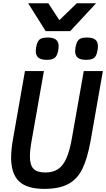

<svg xmlns="http://www.w3.org/2000/svg" viewBox="-20 -1170 663 1200"><path d="M49.5 -184.5Q49.5 -233.5 61 -299.5L136 -726H254.5L178.5 -295.5Q167 -232 167 -192.5Q167 -138 189.5 -115Q212 -92 264 -92Q311.5 -92 343 -113.2Q374.5 -134.5 395 -180.5Q415.5 -226.5 429 -304L503.5 -726H623L546.5 -291Q526.5 -180.5 495.5 -116Q464.5 -51.5 407.8 -20.5Q351 10.5 256.5 10.5Q148 10.5 98.8 -37Q49.5 -84.5 49.5 -184.5ZM203.5 -852Q203.5 -861 206 -876Q210.5 -899.5 218.2 -912.2Q226 -925 240.2 -930.2Q254.5 -935.5 278.5 -935.5Q313 -935.5 329.8 -922.2Q346.5 -909 346.5 -880.5Q346.5 -870.5 344 -855.5Q338 -821.5 322.5 -808.8Q307 -796 272.5 -796Q237.5 -796 220.5 -809.2Q203.5 -822.5 203.5 -852ZM449.5 -851Q449.5 -860 452 -875Q456.5 -899 464.5 -912Q472.5 -925 486.5 -930.2Q500.5 -935.5 524 -935.5Q558.5 -935.5 575.2 -922.5Q592 -909.5 592 -880.5Q592 -871 589.5 -856Q585.5 -832.5 577.8 -819.8Q570 -807 555.8 -801.5Q541.5 -796 517.5 -796Q483 -796 466.2 -809.2Q449.5 -822.5 449.5 -851ZM156 -1149.5H282L351 -1044L460 -1149.5H580.5L419 -975.5H265.5Z"/></svg>

Font: JuliaMono SemiBoldItalic
Style: Regular
Weight: 600
Italic angle: -9°
Monospace: yes
Designer: cormullion
Foundry: corm
Version: Version 0.049; ttfautohint (v1.8.4)